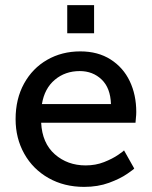

<svg xmlns="http://www.w3.org/2000/svg" viewBox="-20 -719 595 751"><path d="M294 -518Q363 -518 412.5 -486.5Q462 -455 487.5 -401.5Q513 -348 513 -281Q513 -269 511.5 -256.5Q510 -244 510 -239H141Q145 -159 194.5 -115.5Q244 -72 315 -72Q354 -72 387 -85Q420 -98 442.5 -113.5Q465 -129 465 -131L505 -60Q505 -58 477.5 -39Q450 -20 406.5 -4Q363 12 309 12Q231 12 170 -22.5Q109 -57 75 -117.5Q41 -178 41 -253Q41 -332 74 -392Q107 -452 164.5 -485Q222 -518 294 -518ZM292 -441Q235 -441 194.5 -407Q154 -373 144 -312H414Q412 -375 377.5 -408Q343 -441 292 -441ZM348 -699V-589H243V-699Z"/></svg>

Font: Museo Sans Medium
Style: Regular
Weight: 500
Designer: Jos Buivenga
Foundry: Jos Buivenga & Rosetta Type Foundry (extension, remastering)
Version: Version 3.600;PS 1.000;hotconv 1.0.88;makeotf.lib2.5.647800;